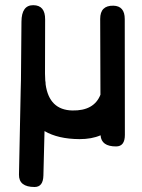

<svg xmlns="http://www.w3.org/2000/svg" viewBox="-20 -539 560 756"><path d="M437 37.6Q471.7 37.6 471.7 -7.8L471.2 -463.9Q471.2 -515.6 426.3 -516.6Q374.5 -517.6 374.5 -464.8L375.5 -166Q350.1 -102.1 264.6 -104Q173.8 -106 159.7 -206.5Q159.7 -215.3 158.2 -222.2Q157.2 -234.9 157.2 -249L157.7 -462.4Q158.2 -518.1 111.3 -518.6Q64.9 -519 64.5 -453.6L62.5 -223.1Q61.5 -184.6 61.5 -184.6L54.7 148.9Q54.2 197.3 116.2 197.3Q149.9 197.3 150.9 151.9L155.3 -22.9Q208.5 8.3 293 8.8Q341.3 8.8 376 -6.3Q378.9 37.6 437 37.6Z"/></svg>

Font: Comic Relief
Style: Regular
Weight: 400
Designer: Jeff Davis
Foundry: Loudifier
Version: Version 1.200; ttfautohint (v1.8.4.7-5d5b)